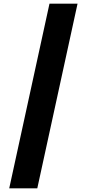

<svg xmlns="http://www.w3.org/2000/svg" viewBox="-20 -820 470 1040"><path d="M30 200 248 -800H400L182 200Z"/></svg>

Font: Big Shoulders Text Black
Style: Regular
Weight: 900
Designer: Patric King
Foundry: XO Type Co
Version: Version 1.000; ttfautohint (v1.8.2)